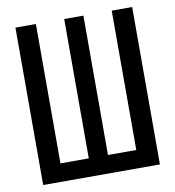

<svg xmlns="http://www.w3.org/2000/svg" viewBox="-80 -778 775 849"><g transform="rotate(-10 307.5 -353.5)"><path d="M569.7 -706.7V0H45.6V-706.7H137.4V-81H264.6V-706.7H350.8V-81H477.9V-706.7Z"/></g></svg>

Font: Fira Code Retina
Style: Regular
Weight: 450
Monospace: yes
Designer: Carrois Corporate, Edenspiekermann AG, Nikita Prokopov
Foundry: Carrois Corporate, Edenspiekermann AG, Nikita Prokopov
Version: Version 6.002